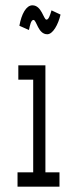

<svg xmlns="http://www.w3.org/2000/svg" viewBox="-20 -703 290 723"><path d="M174 -664C168 -644 163 -629 155 -629C144 -629 137 -683 102 -683C79 -683 61 -651 53 -606L89 -590C93 -609 97 -628 106 -628C118 -628 123 -574 158 -574C179 -574 199 -610 208 -648ZM46 0H204V-54H151V-457H49V-403H105V-54H46Z"/></svg>

Font: Inconsolata UltraCondensed Thin
Style: Regular
Weight: 100
Width: 1
Monospace: yes
Designer: Raph Levien, Cyreal, Brenton Simpson
Foundry: Raph Levien, Cyreal, Google
Version: Version 3.100